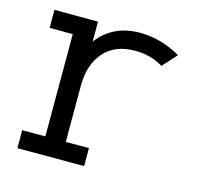

<svg xmlns="http://www.w3.org/2000/svg" viewBox="-80 -573 689 665"><g transform="rotate(15 265.0 -240.0)"><path d="M444.3 -396.5Q401.4 -423.8 343.8 -423.8Q271 -423.8 231.9 -378.4Q192.9 -333 192.9 -258.3V-56.6H275.9V7.8H36.6V-56.6H119.6V-423.3L36.6 -423.8V-488.3L192.9 -487.8V-416.5Q247.6 -488.3 343.8 -488.3Q419.4 -488.3 490.7 -447.3Z"/></g></svg>

Font: AzarMehrMonospaced
Style: SerifBold
Weight: 1
Designer: Amin Abedi
Version: Version 1.00